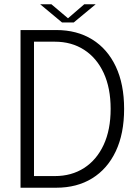

<svg xmlns="http://www.w3.org/2000/svg" viewBox="-20 -878 654 898"><path d="M76 0V-737.5H243Q340 -737.5 411.2 -693.5Q482.5 -649.5 521.5 -567Q560.5 -484.5 560.5 -368.5Q560.5 -253 521.5 -170.5Q482.5 -88 411.2 -44Q340 0 243 0ZM236.5 -683H139V-54.5H236.5Q314.5 -54.5 373.2 -92.2Q432 -130 464.8 -200.5Q497.5 -271 497.5 -368.5Q497.5 -466.5 464.8 -537Q432 -607.5 373.2 -645.2Q314.5 -683 236.5 -683ZM168 -858H220.5L298 -792.5L374 -858H427.5L325 -773H270Z"/></svg>

Font: Epilogue Light
Style: Regular
Weight: 300
Designer: Tyler Finck
Foundry: Etcetera Type Co
Version: Version 2.111; ttfautohint (v1.8.3)